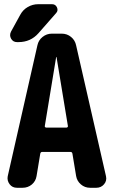

<svg xmlns="http://www.w3.org/2000/svg" viewBox="-20 -890 540 910"><path d="M161.1 -870.1H226.6Q243.2 -870.1 250 -855Q256.8 -839.8 246.1 -828.1L162.1 -732.4Q125 -690.4 67.4 -690.4H60.5Q42 -690.4 32.7 -706.5Q23.4 -722.7 32.2 -740.2L76.2 -820.3Q88.9 -843.8 111.8 -856.9Q134.8 -870.1 161.1 -870.1ZM294.9 -285.2Q297.9 -285.2 300.3 -287.6Q302.7 -290 301.8 -293L248 -619.1Q248 -620.1 247.1 -620.1Q246.1 -620.1 246.1 -619.1L192.4 -293Q191.4 -290 193.8 -287.6Q196.3 -285.2 199.2 -285.2ZM340.8 -674.8 482.4 -54.7Q487.3 -33.2 473.1 -16.6Q459 0 436.5 0H407.2Q381.8 0 363.3 -16.1Q344.7 -32.2 340.8 -55.7L323.2 -162.1Q321.3 -169.9 314.5 -169.9H179.7Q172.9 -169.9 170.9 -162.1L153.3 -55.7Q149.4 -31.2 130.9 -15.6Q112.3 0 86.9 0H60.5Q38.1 0 25.4 -17.1Q12.7 -34.2 16.6 -54.7L157.2 -674.8Q162.1 -699.2 181.6 -714.8Q201.2 -730.5 225.6 -730.5H272.5Q297.9 -730.5 316.9 -714.8Q335.9 -699.2 340.8 -674.8Z"/></svg>

Font: Rounded Mgen+ 1m bold
Style: Bold
Weight: 700
Designer: [Source Han Sans]
Ryoko NISHIZUKA  (kana & ideographs); Paul D. Hunt (Latin, Greek & Cyrillic); Wenlong ZHANG  (bopomofo
Version: Version 1.059.20150602